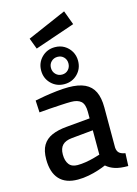

<svg xmlns="http://www.w3.org/2000/svg" viewBox="-138 -1009 782 1093"><g transform="rotate(-15 252.5 -462.0)"><path d="M182.1 10.9Q109.8 10.9 73 -29.4Q36.1 -69.6 36.1 -146.4Q36.1 -198.2 54.5 -229.1Q72.9 -260.1 108.7 -275.9Q144.5 -291.7 197.3 -296.1L335.2 -308.5V-347.4Q335.2 -391.6 315.7 -409.2Q296.2 -426.7 256.8 -426.7Q232.1 -426.7 197.7 -424.6Q163.4 -422.6 128.7 -420.3Q94.1 -418.1 68.5 -415.3L64.8 -486Q88.2 -491.2 122.5 -496.8Q156.8 -502.4 193.9 -506.6Q231 -510.9 263.7 -510.9Q323.5 -510.9 360.6 -493.4Q397.6 -475.9 415 -439.8Q432.3 -403.7 432.3 -347.4V-109.6Q434.3 -87.6 446.5 -77.6Q458.7 -67.7 481 -64.4L477.7 10.5Q453.8 10.5 435 8.3Q416.2 6.1 399.7 0.8Q385.8 -3.6 373.6 -10.4Q361.4 -17.1 349.6 -27.1Q332 -19.4 304.5 -10.3Q276.9 -1.2 245.2 4.8Q213.5 10.9 182.1 10.9ZM200.7 -69.4Q223.8 -69.4 248.7 -73.4Q273.6 -77.4 296.5 -83.5Q319.5 -89.5 335.2 -94.7V-238.3L208.8 -226.2Q170.9 -222.7 152.7 -203.9Q134.6 -185.2 134.6 -148.9Q134.6 -112.1 150.6 -90.8Q166.6 -69.4 200.7 -69.4ZM248 -533.7Q202 -533.7 170.5 -564.9Q139.1 -596.2 139.1 -642.2Q139.1 -688.1 170.5 -719.7Q202 -751.3 248.2 -751.3Q279.4 -751.3 303.6 -737Q327.8 -722.6 342.3 -698Q356.7 -673.4 356.7 -642.5Q356.7 -596.2 325.3 -564.9Q293.9 -533.7 248 -533.7ZM248.9 -589.8Q271.1 -589.8 285.5 -605Q299.9 -620.2 299.9 -642.5Q299.9 -664.7 285.5 -679.4Q271.1 -694.2 248.9 -694.2Q226.7 -694.2 211.8 -679.4Q196.9 -664.7 196.9 -642.5Q196.9 -620.2 211.8 -605Q226.7 -589.8 248.9 -589.8ZM147.3 -770.2 122.9 -834.9 352.6 -934.6 383.6 -850.9Z"/></g></svg>

Font: TitilliumWeb ExtraLight
Style: Regular
Weight: 400
Designer: Mohamed Gaber, Accademia di Belle Arti di Urbino and others
Foundry: Kief Type Foundry, Accademia di Belle Arti di Urbino and others
Version: Version 3.000; ttfautohint (v1.8.2)